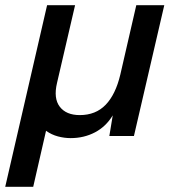

<svg xmlns="http://www.w3.org/2000/svg" viewBox="-55 -520 657 734"><path d="M-35 194 125 -500H232L163 -203Q149 -144 173.5 -112Q198 -80 250 -80Q311 -80 349 -119.5Q387 -159 405 -235L466 -500H573L457 0H363L376 -79Q350 -36 308 -14Q266 8 215 8Q191 8 166.5 1.5Q142 -5 121 -20L72 194Z"/></svg>

Font: Prodigy Sans Medium
Style: Italic
Weight: 500
Italic angle: -13°
Designer: Wei Huang
Foundry: Wei Huang
Version: Version 1.003; ttfautohint (v1.8.3)